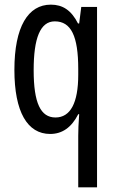

<svg xmlns="http://www.w3.org/2000/svg" viewBox="-20 -567 502 827"><path d="M317 18V240H398V-537H330L321 -466H316C287 -523 250 -547 199 -547C101 -547 42 -452 42 -266C42 -85 98 10 196 10C248 10 288 -18 317 -75H321C318 -35 317 -4 317 18ZM219 -61C155 -61 125 -123 125 -265C125 -402 153 -475 216 -475C286 -475 317 -412 317 -270V-245C317 -123 283 -61 219 -61Z"/></svg>

Font: Noto Sans Arabic UI XCn
Style: Regular
Weight: 400
Width: 2
Designer: Monotype Design Team, Nadine Chahine and Nizar Qandah
Foundry: Monotype Imaging Inc.
Version: Version 2.010